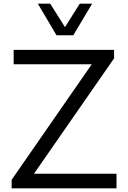

<svg xmlns="http://www.w3.org/2000/svg" viewBox="-20 -1020 696 1040"><path d="M286 -829H377L479 -1000H412L332 -873L252 -1000H185ZM611 -79H164L598 -704V-750H54V-672H477L43 -46V0H611Z"/></svg>

Font: Oakes
Style: Regular
Weight: 400
Designer: Samuel Oakes
Foundry: Samuel Oakes
Version: Version 1.003;PS 001.003;hotconv 1.0.88;makeotf.lib2.5.64775